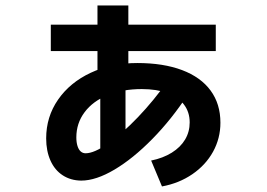

<svg xmlns="http://www.w3.org/2000/svg" viewBox="-20 -638 978 704"><path d="M347.7 -332H337.4V-618H450.6V-332H440.2V-61.5H347.7ZM166.3 -547.5H771.2V-450.8H166.3ZM675.5 -189.1Q675.5 -227.2 654.4 -254.8Q633.3 -282.4 593.8 -296.9Q554.3 -311.4 499.9 -311.4Q429.6 -311.4 375 -289.2Q320.5 -267.1 290.2 -226.6Q259.9 -186.2 259.9 -134.2Q259.9 -116.2 264.1 -102.8Q268.3 -89.4 275.9 -82.7Q283.4 -76 293.9 -76Q325 -76 375.9 -111.4Q426.9 -146.9 485.6 -208.1Q544.2 -269.3 595.8 -342.5L668.6 -291.3Q609.2 -200.3 538.6 -128.5Q468 -56.6 399.9 -16.2Q331.8 24.2 277.8 24.2Q239.2 23.8 210 4.8Q180.7 -14.2 165 -49.4Q149.3 -84.5 149.3 -130.6Q149.3 -209.7 192.9 -272.6Q236.4 -335.5 312.7 -371.2Q389 -406.9 483.4 -406.9Q578.9 -406.9 647.6 -381Q716.3 -355 752.2 -306Q788.2 -257 788.2 -188.1Q788.2 -130.8 761.2 -81.7Q734.1 -32.7 685.3 0.7Q636.4 34.2 573.9 45.6L534.2 -49.3Q577.9 -58.2 609.9 -78.2Q641.8 -98.1 658.7 -126.4Q675.5 -154.7 675.5 -189.1Z"/></svg>

Font: WEMIX Pretendard Variable
Style: Regular
Weight: 400
Designer: Base glyphs from Inter by Rasmus Andersson; Hangeul glyphs from Noto Sans CJK(Source Han Sans) by Jang Soo-young and Kan
Foundry: Kil Hyung-jin
Version: Version 1.000;Glyphs 3.2 (3208)